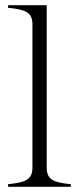

<svg xmlns="http://www.w3.org/2000/svg" viewBox="-20 -720 308 740"><path d="M11 -10V0H253V-10C188 -17 160 -26 160 -74V-700H11V-690C77 -683 105 -674 105 -626V-74C105 -26 76 -17 11 -10Z"/></svg>

Font: Sprat Condensed Light
Style: Regular
Weight: 300
Width: 3
Designer: Ethan Nakache
Foundry: Collletttivo
Version: Version 2.000;Glyphs 3.2 (3217)